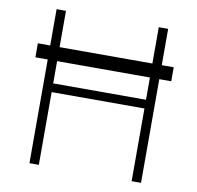

<svg xmlns="http://www.w3.org/2000/svg" viewBox="-81 -810 916 893"><g transform="rotate(10 377.5 -363.5)"><path d="M698.5 -555.8V-489.7H642V0H597.7V-343.4H159.4V0H115.1V-489.7H56.8V-555.8H115.1V-727.3H159.4V-555.8H597.7V-727.3H642V-555.8ZM597.7 -489.7H159.4V-384.6H597.7Z"/></g></svg>

Font: Inter UI Extra Light
Style: Regular
Weight: 200
Designer: Rasmus Andersson
Foundry: rsms
Version: 3.2;8d6f07862